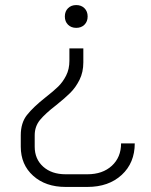

<svg xmlns="http://www.w3.org/2000/svg" viewBox="-20 -527 598 758"><path d="M326 -462Q326 -442 313.5 -429.5Q301 -417 281 -417Q261 -417 248.5 -429.5Q236 -442 236 -462Q236 -482 248.5 -494.5Q261 -507 281 -507Q301 -507 313.5 -494.5Q326 -482 326 -462ZM309 -281Q309 -242 294 -212Q279 -182 258 -161Q237 -140 202 -112Q159 -79 138 -53.5Q117 -28 117 7V52Q117 101 150.5 131Q184 161 239 161H325Q385 161 421.5 127.5Q458 94 458 39H512Q512 116 460.5 163.5Q409 211 325 211H239Q160 211 111 167Q62 123 62 52V7Q62 -42 86.5 -73Q111 -104 159 -142Q191 -167 209.5 -185Q228 -203 241 -228.5Q254 -254 254 -287V-336H309Z"/></svg>

Font: Bai Jamjuree Light
Style: Regular
Weight: 300
Designer: Katatrad Aksorn Co.,Ltd.
Foundry: Cadson Demak Co.,Ltd.
Version: Version 1.000; ttfautohint (v1.6)